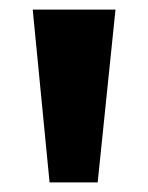

<svg xmlns="http://www.w3.org/2000/svg" viewBox="-20 -678 307 399"><path d="M83 -299 48 -658H220L183 -299Z"/></svg>

Font: Ysabeau SC Black
Style: Regular
Weight: 900
Designer: Christian Thalmann (Catharsis Fonts)
Version: Version 2.001;gftools[0.9.30]; featfreeze: smcp